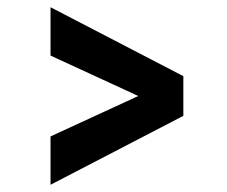

<svg xmlns="http://www.w3.org/2000/svg" viewBox="-20 -616 630 532"><path d="M120 -104V-238L437 -384V-316L120 -462V-596L488 -405V-295Z"/></svg>

Font: Host Grotesk Light
Style: Bold
Weight: 700
Version: Version 1.003